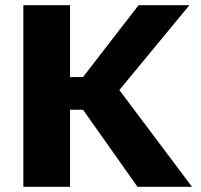

<svg xmlns="http://www.w3.org/2000/svg" viewBox="-20 -720 775 740"><path d="M70 0V-700H250V-423H300L514 -700H710L440 -373L720 0H510L300 -297H250V0Z"/></svg>

Font: Golos Text VF
Style: Regular
Weight: 400
Designer: A.Korolkova, Vitaly Kuzmin
Foundry: ParaType Ltd
Version: Version 2.003